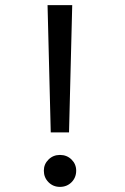

<svg xmlns="http://www.w3.org/2000/svg" viewBox="-20 -720 490 751"><path d="M178.5 -202 166 -700H262.5L250 -202ZM214.5 11Q188 11 169.8 -7.2Q151.5 -25.5 151.5 -52.5Q151.5 -78 169.8 -96Q188 -114 214.5 -114Q241.5 -114 259.8 -96Q278 -78 278 -52.5Q278 -25.5 259.8 -7.2Q241.5 11 214.5 11Z"/></svg>

Font: League Mono Condensed
Style: Regular
Weight: 400
Width: 1
Designer: Tyler Finck
Foundry: The League of Moveable Type / Tyler Finck
Version: Version 2.210